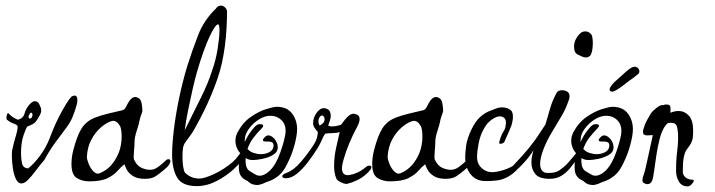

<svg xmlns="http://www.w3.org/2000/svg" viewBox="-20 -649 2551 685"><path d="M253 -273Q247 -251 239 -232Q231 -213 220 -198Q202 -173 180 -144Q158 -115 138 -78Q123 -61 107.5 -40Q92 -19 78 -5.5Q64 8 52 5Q42 2 35.5 -13Q29 -28 26 -48Q23 -68 22.5 -86Q22 -104 23 -111Q28 -136 35.5 -160.5Q43 -185 43 -198Q43 -203 28 -208.5Q13 -214 4 -223Q3 -224 3 -229Q3 -235 5.5 -241.5Q8 -248 11 -244Q20 -234 32 -227.5Q44 -221 45 -222Q63 -227 67.5 -244Q72 -261 85 -276Q96 -288 104 -288Q117 -288 122 -273Q123 -270 125 -266Q127 -262 127 -256Q127 -247 122 -238Q115 -225 108 -215.5Q101 -206 78 -198Q73 -193 64 -166.5Q55 -140 55 -102Q55 -82 58.5 -66Q62 -50 80 -48Q100 -63 122.5 -93Q145 -123 158 -158Q162 -169 170.5 -189.5Q179 -210 190.5 -232.5Q202 -255 214 -275Q226 -295 236 -305Q242 -308 246 -308Q256 -308 256 -292Q256 -281 253 -273ZM96 -238Q96 -244 93 -247H92Q89 -247 86.5 -243.5Q84 -240 83 -236Q80 -231 84 -227Q85 -226 87 -226Q94 -226 96 -238Z M573 -78Q576 -81 581 -81Q588 -81 588 -74Q588 -70 583.5 -62Q579 -54 565 -43Q551 -31 536.5 -21Q522 -11 497 -11Q470 -11 454.5 -21Q439 -31 432.5 -43.5Q426 -56 424 -63Q412 -54 399.5 -39.5Q387 -25 364 -13.5Q341 -2 298 -2Q274 -2 254.5 -13.5Q235 -25 235 -64Q235 -75 236.5 -87.5Q238 -100 242 -115Q254 -162 270 -189Q286 -216 318 -229Q338 -237 367 -244Q396 -251 418 -256Q425 -258 430.5 -269.5Q436 -281 443 -291Q447 -296 452 -299.5Q457 -303 463 -303Q468 -303 476 -298Q483 -293 485.5 -279Q488 -265 488 -253Q487 -247 483.5 -238.5Q480 -230 478 -220Q476 -207 468 -183Q460 -159 460 -143Q460 -129 458 -108.5Q456 -88 458 -80Q469 -56 489 -48.5Q509 -41 524 -44Q535 -46 549 -57Q563 -68 573 -78ZM411 -192Q409 -200 401.5 -209Q394 -218 383 -218Q381 -218 375 -216Q358 -210 339 -193.5Q320 -177 306 -151Q292 -125 290 -90Q290 -80 296.5 -64Q303 -48 314 -37Q325 -26 336 -31Q360 -41 376.5 -59.5Q393 -78 404 -105Q409 -118 411.5 -132.5Q414 -147 414 -160Q414 -172 413 -180.5Q412 -189 411 -192Z M850 -90Q842 -72 815.5 -47Q789 -22 753.5 -3.5Q718 15 682 15Q630 15 612 -15.5Q594 -46 594 -98Q594 -133 600 -184Q606 -235 618 -294Q630 -353 648 -413Q666 -470 687 -524Q708 -578 750 -618Q757 -629 768 -629Q777 -629 784 -621.5Q791 -614 790 -604Q790 -604 789.5 -579Q789 -554 786 -518.5Q783 -483 777 -451Q768 -397 744.5 -337Q721 -277 695 -228Q674 -187 661.5 -169Q649 -151 642.5 -143Q636 -135 633 -122Q632 -115 631.5 -106.5Q631 -98 631 -89Q631 -71 633.5 -54.5Q636 -38 640 -33Q651 -22 664 -17Q677 -12 690 -12Q701 -12 710 -15Q744 -25 779.5 -48Q815 -71 830 -93Q837 -103 841.5 -106.5Q846 -110 849 -110Q854 -110 854 -103Q854 -101 853 -97.5Q852 -94 850 -90ZM759 -562Q749 -564 727.5 -518Q706 -472 683 -393Q676 -369 667.5 -332Q659 -295 651 -255.5Q643 -216 639 -184Q671 -249 697 -301Q723 -353 737 -398Q750 -434 756.5 -475Q763 -516 763 -540Q763 -559 759 -562Z M1040 -188Q1040 -167 1031 -133Q1022 -99 1007 -69Q993 -38 975.5 -23.5Q958 -9 942 -3.5Q926 2 916 7Q912 8 907.5 9.5Q903 11 898 11Q878 11 867 0Q863 -4 854.5 -8Q846 -12 839 -22Q832 -32 832 -55Q832 -79 838 -101Q820 -122 820 -147Q820 -162 827 -176Q846 -212 875 -232Q904 -252 930.5 -260Q957 -268 967 -268Q1004 -268 1022 -244Q1040 -220 1040 -188ZM999 -183Q999 -206 983.5 -221Q968 -236 945 -236Q926 -236 906.5 -224.5Q887 -213 873 -196Q859 -179 855 -163Q854 -157 853.5 -152Q853 -147 853 -142Q864 -166 876.5 -182Q889 -198 895 -202Q900 -206 908 -206Q919 -206 919 -200Q919 -196 908.5 -185.5Q898 -175 885 -158.5Q872 -142 863 -118Q871 -108 884.5 -103.5Q898 -99 911 -99Q925 -99 937.5 -104.5Q950 -110 954 -120Q955 -123 955.5 -125.5Q956 -128 956 -130Q956 -140 947.5 -142.5Q939 -145 931 -144H929Q918 -144 918 -149Q918 -152 920.5 -155Q923 -158 925 -160Q931 -166 938 -166Q948 -166 960 -153Q971 -138 971 -124Q971 -106 953.5 -96Q936 -86 915 -82Q894 -78 883 -78Q867 -78 857 -85Q856 -83 856 -76Q856 -48 871 -38.5Q886 -29 896 -24Q902 -22 906 -22Q920 -22 935.5 -34Q951 -46 963 -67Q972 -83 980 -105Q988 -127 993.5 -148.5Q999 -170 999 -183Z M1287 -54Q1291 -58 1298 -58Q1305 -58 1305 -52Q1305 -45 1289 -30Q1273 -15 1254 -6Q1235 3 1218 7Q1210 8 1196.5 1.5Q1183 -5 1180 -12Q1176 -21 1174 -32.5Q1172 -44 1172 -57Q1172 -88 1179 -121Q1186 -154 1192 -178Q1180 -174 1165.5 -174Q1151 -174 1140 -172Q1133 -162 1128 -149.5Q1123 -137 1114 -122Q1098 -96 1078.5 -70.5Q1059 -45 1039 -29Q1019 -13 1000 -13Q987 -13 987 -20Q987 -27 1004 -33Q1028 -42 1053 -71Q1078 -100 1098 -131Q1108 -146 1111 -158.5Q1114 -171 1114 -178Q1114 -178 1105.5 -188.5Q1097 -199 1097 -209Q1097 -231 1111.5 -249Q1126 -267 1142 -262Q1153 -259 1156.5 -252Q1160 -245 1160 -237Q1160 -228 1157 -218.5Q1154 -209 1151 -202Q1154 -198 1164 -198Q1179 -198 1197 -204Q1210 -223 1222 -234Q1234 -245 1244 -243Q1251 -242 1257 -238Q1263 -234 1263 -223Q1263 -214 1254 -196Q1239 -169 1226 -137.5Q1213 -106 1206 -80.5Q1199 -55 1200 -45Q1202 -32 1207.5 -28Q1213 -24 1220 -24Q1225 -24 1230.5 -25.5Q1236 -27 1241 -28Q1256 -33 1266 -39Q1276 -45 1287 -54ZM1138 -223Q1138 -232 1132 -236Q1131 -237 1129 -237Q1124 -237 1120 -230.5Q1116 -224 1116 -218Q1116 -213 1117.5 -206.5Q1119 -200 1124 -203Q1129 -206 1133.5 -211Q1138 -216 1138 -223Z M1646 -78Q1649 -81 1654 -81Q1661 -81 1661 -74Q1661 -70 1656.5 -62Q1652 -54 1638 -43Q1624 -31 1609.5 -21Q1595 -11 1570 -11Q1543 -11 1527.5 -21Q1512 -31 1505.5 -43.5Q1499 -56 1497 -63Q1485 -54 1472.5 -39.5Q1460 -25 1437 -13.5Q1414 -2 1371 -2Q1347 -2 1327.5 -13.5Q1308 -25 1308 -64Q1308 -75 1309.5 -87.5Q1311 -100 1315 -115Q1327 -162 1343 -189Q1359 -216 1391 -229Q1411 -237 1440 -244Q1469 -251 1491 -256Q1498 -258 1503.5 -269.5Q1509 -281 1516 -291Q1520 -296 1525 -299.5Q1530 -303 1536 -303Q1541 -303 1549 -298Q1556 -293 1558.5 -279Q1561 -265 1561 -253Q1560 -247 1556.5 -238.5Q1553 -230 1551 -220Q1549 -207 1541 -183Q1533 -159 1533 -143Q1533 -129 1531 -108.5Q1529 -88 1531 -80Q1542 -56 1562 -48.5Q1582 -41 1597 -44Q1608 -46 1622 -57Q1636 -68 1646 -78ZM1484 -192Q1482 -200 1474.5 -209Q1467 -218 1456 -218Q1454 -218 1448 -216Q1431 -210 1412 -193.5Q1393 -177 1379 -151Q1365 -125 1363 -90Q1363 -80 1369.5 -64Q1376 -48 1387 -37Q1398 -26 1409 -31Q1433 -41 1449.5 -59.5Q1466 -78 1477 -105Q1482 -118 1484.5 -132.5Q1487 -147 1487 -160Q1487 -172 1486 -180.5Q1485 -189 1484 -192Z M1844 -66Q1819 -34 1797 -21Q1775 -8 1755 -5.5Q1735 -3 1713 -3Q1679 -3 1660.5 -25.5Q1642 -48 1640 -78Q1639 -98 1642.5 -126Q1646 -154 1662 -187Q1677 -218 1694 -232.5Q1711 -247 1727 -253Q1743 -259 1753 -263Q1761 -266 1770 -266Q1790 -266 1802 -256Q1807 -252 1808.5 -245.5Q1810 -239 1810 -232Q1810 -228 1809.5 -223.5Q1809 -219 1808 -215Q1806 -202 1796.5 -181.5Q1787 -161 1779 -142Q1773 -136 1766 -136Q1758 -136 1762 -145Q1767 -165 1775.5 -178.5Q1784 -192 1784 -202Q1785 -205 1785 -208Q1785 -211 1785 -213Q1785 -227 1773 -232Q1767 -234 1764 -234Q1751 -234 1734 -222Q1717 -210 1706 -189Q1693 -166 1687.5 -137Q1682 -108 1682 -88Q1682 -64 1699.5 -48.5Q1717 -33 1742 -35Q1770 -38 1796.5 -50Q1823 -62 1842 -87Q1845 -89 1848 -89Q1851 -89 1851 -85Q1851 -81 1848.5 -74.5Q1846 -68 1844 -66Z M2087 -529Q2092 -525 2093.5 -515Q2095 -505 2095 -494Q2095 -481 2092.5 -468Q2090 -455 2085 -450Q2079 -444 2071 -444Q2064 -444 2057 -447Q2050 -450 2042 -454Q2028 -460 2028 -483Q2028 -494 2033 -506Q2038 -518 2049 -529Q2057 -537 2068 -537Q2079 -537 2087 -529ZM2041 -109Q2047 -115 2047 -107Q2047 -102 2044.5 -94Q2042 -86 2039 -82Q2029 -68 2015.5 -51Q2002 -34 1984 -22.5Q1966 -11 1941 -11Q1904 -11 1890 -28Q1876 -45 1876 -69Q1876 -80 1878 -91Q1880 -102 1883 -113Q1873 -95 1852 -71.5Q1831 -48 1813 -34Q1809 -31 1805 -31Q1799 -31 1799 -38Q1799 -46 1805 -52Q1847 -96 1869 -123.5Q1891 -151 1903 -170Q1915 -189 1926 -205Q1935 -234 1942.5 -261.5Q1950 -289 1966 -318Q1971 -327 1986 -327Q1996 -327 2004 -322Q2012 -317 2012 -305Q2012 -299 2009 -291Q1998 -260 1985.5 -238.5Q1973 -217 1953 -184Q1932 -150 1919.5 -118Q1907 -86 1907 -64Q1907 -50 1913.5 -41Q1920 -32 1933 -32Q1961 -31 1976 -41.5Q1991 -52 2001 -62Q2014 -76 2023.5 -88Q2033 -100 2041 -109Z M2238 -188Q2238 -167 2229 -133Q2220 -99 2205 -69Q2191 -38 2173.5 -23.5Q2156 -9 2140 -3.5Q2124 2 2114 7Q2110 8 2105.5 9.5Q2101 11 2096 11Q2076 11 2065 0Q2061 -4 2052.5 -8Q2044 -12 2037 -22Q2030 -32 2030 -55Q2030 -79 2036 -101Q2018 -122 2018 -147Q2018 -162 2025 -176Q2044 -212 2073 -232Q2102 -252 2128.5 -260Q2155 -268 2165 -268Q2202 -268 2220 -244Q2238 -220 2238 -188ZM2197 -183Q2197 -206 2181.5 -221Q2166 -236 2143 -236Q2124 -236 2104.5 -224.5Q2085 -213 2071 -196Q2057 -179 2053 -163Q2052 -157 2051.5 -152Q2051 -147 2051 -142Q2062 -166 2074.5 -182Q2087 -198 2093 -202Q2098 -206 2106 -206Q2117 -206 2117 -200Q2117 -196 2106.5 -185.5Q2096 -175 2083 -158.5Q2070 -142 2061 -118Q2069 -108 2082.5 -103.5Q2096 -99 2109 -99Q2123 -99 2135.5 -104.5Q2148 -110 2152 -120Q2153 -123 2153.5 -125.5Q2154 -128 2154 -130Q2154 -140 2145.5 -142.5Q2137 -145 2129 -144H2127Q2116 -144 2116 -149Q2116 -152 2118.5 -155Q2121 -158 2123 -160Q2129 -166 2136 -166Q2146 -166 2158 -153Q2169 -138 2169 -124Q2169 -106 2151.5 -96Q2134 -86 2113 -82Q2092 -78 2081 -78Q2065 -78 2055 -85Q2054 -83 2054 -76Q2054 -48 2069 -38.5Q2084 -29 2094 -24Q2100 -22 2104 -22Q2118 -22 2133.5 -34Q2149 -46 2161 -67Q2170 -83 2178 -105Q2186 -127 2191.5 -148.5Q2197 -170 2197 -183ZM2155 -331Q2155 -338 2172 -356Q2198 -380 2216 -395.5Q2234 -411 2244 -411Q2251 -411 2256 -406Q2261 -401 2261 -395Q2261 -389 2258.5 -386.5Q2256 -384 2252 -381Q2247 -377 2240 -371.5Q2233 -366 2225 -361Q2218 -355 2209.5 -349Q2201 -343 2195 -338Q2179 -327 2173 -324.5Q2167 -322 2164 -322Q2155 -322 2155 -331Z M2453 -182Q2453 -159 2449.5 -148Q2446 -137 2440.5 -130Q2435 -123 2429 -114Q2423 -105 2419.5 -87.5Q2416 -70 2416 -37Q2416 -24 2426 -16Q2436 -8 2449 -8Q2455 -8 2455 -4Q2455 1 2447.5 8.5Q2440 16 2434 16Q2412 16 2402 -1.5Q2392 -19 2392 -39Q2392 -72 2394 -91.5Q2396 -111 2398 -128.5Q2400 -146 2399 -172Q2398 -190 2394 -200.5Q2390 -211 2373 -211Q2364 -211 2360.5 -208Q2357 -205 2352 -198Q2341 -182 2333.5 -153.5Q2326 -125 2321.5 -93.5Q2317 -62 2313.5 -37.5Q2310 -13 2307 -5Q2304 2 2299.5 5Q2295 8 2290 8Q2286 8 2282.5 6.5Q2279 5 2277 4Q2272 1 2272 -6Q2272 -13 2275.5 -22.5Q2279 -32 2281 -40Q2283 -48 2287.5 -68.5Q2292 -89 2297 -111.5Q2302 -134 2305.5 -150.5Q2309 -167 2309 -167Q2304 -167 2299 -166.5Q2294 -166 2289 -166Q2274 -166 2274 -178Q2274 -186 2280 -202Q2286 -218 2302 -244Q2307 -252 2322 -264Q2337 -276 2347 -274Q2351 -276 2354 -276Q2357 -276 2359 -276Q2370 -276 2371.5 -268.5Q2373 -261 2372 -253.5Q2371 -246 2373 -247Q2387 -253 2401 -253Q2422 -253 2437.5 -236.5Q2453 -220 2453 -182Z"/></svg>

Font: Ingrid Darling
Style: Regular
Weight: 400
Designer: Robert E. Leuschke
Foundry: Robert E. Leuschke
Version: Version 1.010; ttfautohint (v1.8.3)